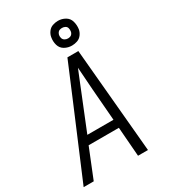

<svg xmlns="http://www.w3.org/2000/svg" viewBox="-228 -1064 1032 1171"><g transform="rotate(-30 288.0 -478.5)"><path d="M5 0H76L159 -206H372L388 0H458L392 -735H315L212 -490ZM184 -265 275 -490Q291 -530 307 -569.5Q323 -609 339 -648Q342 -609 344.5 -569.5Q347 -530 350 -490L368 -265ZM376 -783Q395 -783 414 -789.5Q433 -796 445.5 -813Q458 -830 461 -849Q465 -877 457.5 -903.5Q450 -930 426.5 -943.5Q403 -957 376 -957Q357 -957 338 -950.5Q319 -944 306.5 -927Q294 -910 291 -891Q286 -863 293.5 -836.5Q301 -810 324.5 -796.5Q348 -783 376 -783ZM376 -833Q364 -833 354 -839Q344 -845 340.5 -856Q337 -867 339 -879Q341 -887 346 -894.5Q351 -902 359.5 -904.5Q368 -907 376 -907Q388 -907 398 -901.5Q408 -896 411 -884.5Q414 -873 412 -861Q411 -853 405.5 -845.5Q400 -838 392 -835.5Q384 -833 376 -833Z"/></g></svg>

Font: Iosevka Sparkle Light
Style: Italic
Weight: 300
Italic angle: -9°
Designer: Belleve Invis
Foundry: Belleve Invis
Version: Version 4.5.0; ttfautohint (v1.8.3)